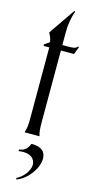

<svg xmlns="http://www.w3.org/2000/svg" viewBox="-143 -729 510 1021"><g transform="rotate(15 112.0 -219.0)"><path d="M42 0H124C118 -20 116 -36 116 -76V-470H188L204 -511L198 -514C190 -501 173 -500 141 -500H116V-572C116 -610 122 -652 136 -689L131 -692L32 -548V-544C41 -529 46 -515 49 -498L20 -478L22 -470H52V-464V-84C52 -40 50 -24 42 0ZM62 246 65 254C126 231 173 163 173 110C173 75 151 49 93 50C83 77 67 93 37 96V105C107 94 129 128 129 156C129 188 99 229 62 246Z"/></g></svg>

Font: Sinistre
Style: Regular
Weight: 400
Designer: Jules Durand
Foundry: Collletttivo
Version: Version 69.420;Glyphs 3.2 (3217)